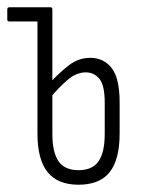

<svg xmlns="http://www.w3.org/2000/svg" viewBox="-23 -502 389 528"><path d="M3 -443Q-3 -443 -3 -448V-476Q-3 -482 3 -482H88V-443ZM193 6Q136 6 108 -28.5Q80 -63 80 -135V-476Q80 -482 85 -482H116Q121 -482 121 -476V-134Q121 -83 138 -58.5Q155 -34 193 -34Q231 -34 248 -58.5Q265 -83 265 -134V-220Q265 -267 250.5 -285Q236 -303 213 -303Q187 -303 162.5 -282Q138 -261 116 -234V-276Q140 -302 166.5 -322.5Q193 -343 225 -343Q262 -343 284 -315Q306 -287 306 -220V-135Q306 -63 278.5 -28.5Q251 6 193 6Z"/></svg>

Font: Sofia Sans Extra Condensed Light
Style: Regular
Weight: 300
Designer: Botio Nikoltchev, Ani Petrova
Foundry: lettersoup
Version: Version 4.101